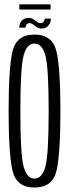

<svg xmlns="http://www.w3.org/2000/svg" viewBox="-20 -834 312 858"><path d="M134 4Q215 4 232.5 -71Q250 -146 250 -337.5Q250 -528 232.5 -603.8Q215 -679.5 134 -679.5Q53 -679.5 35.8 -604.2Q18.5 -529 18.5 -337.5Q18.5 -146 36 -71Q53.5 4 134 4ZM134 -36Q100 -36 85.5 -89.5Q71 -143 71 -337.5Q71 -532.5 85.5 -586Q100 -639.5 134 -639.5Q168 -639.5 182.8 -586Q197.5 -532.5 197.5 -337.5Q197.5 -143 182.8 -89.5Q168 -36 134 -36ZM165 -706.5Q175 -706.5 182 -709.5Q189 -712.5 193.8 -717.2Q198.5 -722 201.5 -727.5Q204.5 -733 206.2 -739.5Q208 -746 207.5 -751H180Q180 -747 178 -742Q176 -737 171.8 -733.8Q167.5 -730.5 161.5 -730.5Q154.5 -730.5 148.8 -734Q143 -737.5 137.2 -742.2Q131.5 -747 124.8 -750.5Q118 -754 108.5 -754Q99.5 -754 92.2 -751.5Q85 -749 80 -744.5Q75 -740 72 -734Q69 -728 67.5 -722.2Q66 -716.5 65.5 -710.5H93.5Q94 -715 96 -720Q98 -725 102.2 -727.8Q106.5 -730.5 113 -730.5Q119 -730.5 124.5 -727Q130 -723.5 135.8 -718.8Q141.5 -714 148.2 -710.2Q155 -706.5 165 -706.5ZM66.5 -791.5H206V-814.5H66.5Z"/></svg>

Font: Anybody ExtraCondensed Light
Style: Regular
Weight: 300
Width: 2
Version: Version 1.113;gftools[0.9.25]